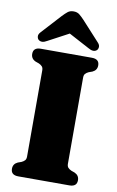

<svg xmlns="http://www.w3.org/2000/svg" viewBox="-101 -984 634 1037"><g transform="rotate(10 216.5 -465.0)"><path d="M328.5 -114Q328.5 -100 334.8 -92.8Q341 -85.5 353 -80L372.5 -73Q397.5 -61.5 397.5 -35Q397.5 0 356.5 0H76.5Q35.5 0 35.5 -35Q35.5 -61.5 60.5 -73L80 -80Q92 -85.5 98.2 -92.8Q104.5 -100 104.5 -114V-586Q104.5 -600 98.2 -607.2Q92 -614.5 80 -620L60.5 -627Q35.5 -638.5 35.5 -665Q35.5 -700 76.5 -700H356.5Q397.5 -700 397.5 -665Q397.5 -638.5 372.5 -627L353 -620Q341 -614.5 334.8 -607.2Q328.5 -600 328.5 -586ZM376.5 -745.5Q359 -730 329 -748L216.5 -808L104 -748Q74.5 -730 56.5 -745.5Q50 -751.5 49 -763.2Q48 -775 60 -787.5L156.5 -893Q172 -909.5 184.5 -919.5Q197 -929.5 216.5 -929.5Q236 -929.5 248.5 -919.5Q261 -909.5 276.5 -893L373 -787.5Q385 -775 384 -763.2Q383 -751.5 376.5 -745.5Z"/></g></svg>

Font: Fraunces 72pt Soft Black
Style: Regular
Weight: 900
Version: Version 1.000;[b76b70a41]